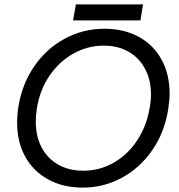

<svg xmlns="http://www.w3.org/2000/svg" viewBox="-20 -843 817 875"><path d="M58 -284Q58 -319 64 -358Q81 -461 136.5 -541.5Q192 -622 275.5 -667Q359 -712 456 -712Q545 -712 612.5 -675Q680 -638 716.5 -571Q753 -504 753 -416Q753 -387 746 -341Q729 -238 673.5 -158Q618 -78 535.5 -33Q453 12 357 12Q268 12 200 -25Q132 -62 95 -129Q58 -196 58 -284ZM143 -289Q143 -222 169.5 -171.5Q196 -121 245 -93Q294 -65 360 -65Q434 -65 498 -101.5Q562 -138 605 -203Q648 -268 662 -351Q668 -383 668 -412Q668 -478 641.5 -528.5Q615 -579 566.5 -607Q518 -635 453 -635Q379 -635 314 -598.5Q249 -562 205 -497Q161 -432 148 -349Q143 -314 143 -289ZM326 -823H632L620 -750H313Z"/></svg>

Font: Oak Sans
Style: Italic
Weight: 400
Italic angle: -9.49998°
Foundry: Erik Kennedy, Walven
Version: Version 1.000